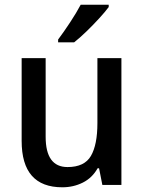

<svg xmlns="http://www.w3.org/2000/svg" viewBox="-20 -786 611 816"><path d="M496 -539V0H415L401 -71H395Q372 -30 332 -10Q292 10 245 10Q72 10 72 -187V-539H174V-205Q174 -76 267 -76Q339 -76 366.5 -123.5Q394 -171 394 -263V-539ZM442 -756Q428 -737 402 -708.5Q376 -680 347 -652Q318 -624 295 -606H227V-618Q251 -650 278 -691Q305 -732 323 -766H442Z"/></svg>

Font: Noto Sans Gurmukhi SemiCondensed Medium
Style: Regular
Weight: 500
Width: 4
Designer: Jelle Bosma - Monotype Design Team
Foundry: Monotype Imaging Inc.
Version: Version 2.004; ttfautohint (v1.8.4.7-5d5b)